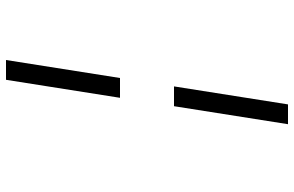

<svg xmlns="http://www.w3.org/2000/svg" viewBox="-190 -680 980 640"><g transform="rotate(-90 300.0 -360.0)"><path d="M294 -450 354 -830H420L360 -450ZM206 110 266 -270H332L272 110Z"/></g></svg>

Font: JetBrains Mono NL ExtraLight
Style: Italic
Weight: 200
Italic angle: -9°
Monospace: yes
Designer: Philipp Nurullin, Konstantin Bulenkov
Foundry: JetBrains
Version: Version 2.305; ttfautohint (v1.8.4.7-5d5b)